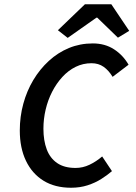

<svg xmlns="http://www.w3.org/2000/svg" viewBox="-20 -870 640 902"><path d="M314 12Q238 12 184.5 -21Q131 -54 102 -114.5Q73 -175 73 -257Q73 -322 89.5 -382.5Q106 -443 136.5 -494Q167 -545 209.5 -584Q252 -623 304 -644.5Q356 -666 416 -666Q473 -666 515.5 -638.5Q558 -611 584 -566L509 -509Q491 -539 467 -556Q443 -573 410 -573Q370 -573 335.5 -556Q301 -539 273 -508.5Q245 -478 225 -439Q205 -400 194.5 -355.5Q184 -311 184 -265Q184 -210 199.5 -168.5Q215 -127 248.5 -104Q282 -81 335 -81Q369 -81 400.5 -96Q432 -111 460 -135L506 -66Q484 -47 455.5 -29Q427 -11 391.5 0.5Q356 12 314 12ZM298 -692 252 -728 379 -850H503L587 -725L534 -693L437 -787H433Z"/></svg>

Font: Source Code Pro ExtraLight SemiBold
Style: Italic
Weight: 600
Italic angle: -11°
Monospace: yes
Version: Version 1.016;hotconv 1.0.116;makeotfexe 2.5.65601